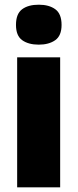

<svg xmlns="http://www.w3.org/2000/svg" viewBox="-20 -797 330 817"><path d="M145 -777Q100 -777 74 -757.5Q48 -738 48 -691Q48 -645 74.5 -626Q101 -607 145 -607Q188 -607 215 -626Q242 -645 242 -691Q242 -738 215.5 -757.5Q189 -777 145 -777ZM236 -553H53V0H236Z"/></svg>

Font: Noto Sans Display SemiCondensed Black
Style: Regular
Weight: 900
Width: 4
Designer: Monotype Design Team
Foundry: Monotype Imaging Inc.
Version: Version 1.900